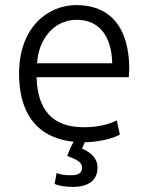

<svg xmlns="http://www.w3.org/2000/svg" viewBox="-20 -549 588 756"><path d="M270 9C259 28 250 49 245 65C285 81 303 89 303 112C303 131 289 141 262 141C235 141 218 139 203 132L195 175C207 182 239 187 266 187C346 187 364 145 364 112C364 74 339 52 303 36C307 28 310 19 314 11C382 10 433 -8 452 -19L440 -75C421 -66 382 -48 311 -48C185 -48 128 -117 124 -245H487C487 -254 489 -264 489 -276C489 -448 408 -529 281 -529C167 -529 55 -440 55 -259C55 -113 117 -7 270 9ZM282 -471C370 -471 419 -408 422 -300H126C131 -391 190 -471 282 -471Z"/></svg>

Font: Repo Light
Style: Regular
Weight: 300
Designer: Stefan Peev
Foundry: Context Ltd
Version: Version 001.502